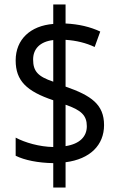

<svg xmlns="http://www.w3.org/2000/svg" viewBox="-20 -780 532 858"><path d="M218 -51V58H273V-55C383 -69 445 -132 445 -221C445 -313 388 -353 273 -393V-602C321 -599 365 -588 403 -570L428 -639C383 -660 333 -672 273 -675V-760H218V-673C116 -665 50 -604 50 -510C50 -419 99 -372 218 -332V-123C156 -124 91 -143 50 -165V-84C90 -64 151 -52 218 -51ZM218 -601V-415C150 -438 128 -461 128 -514C128 -561 158 -594 218 -601ZM273 -127V-312C343 -288 368 -264 368 -216C368 -170 337 -137 273 -127Z"/></svg>

Font: Noto Sans Oriya Cond
Style: Regular
Weight: 400
Width: 3
Designer: Amélie Bonet and Sol Matas
Foundry: Google LLC
Version: Version 2.006